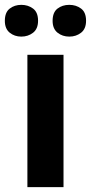

<svg xmlns="http://www.w3.org/2000/svg" viewBox="-35 -772 375 792"><path d="M227 0H78V-546H227ZM-15 -686Q-15 -721 5 -736.5Q25 -752 52.9 -752Q80.8 -752 101.4 -736.6Q122 -721.2 122 -686.4Q122 -653 101.4 -637Q80.8 -621 52.9 -621Q25 -621 5 -637.2Q-15 -653.5 -15 -686ZM182 -686Q182 -721 202.1 -736.5Q222.3 -752 250.6 -752Q279 -752 299.5 -736.6Q320 -721.2 320 -686.4Q320 -653 299.4 -637Q278.9 -621 251 -621Q222.5 -621 202.3 -637.2Q182 -653.5 182 -686Z"/></svg>

Font: Noto Sans Canadian Aboriginal
Style: Regular
Weight: 400
Designer: Monotype Design Team, Typotheque's Kevin King
Foundry: Monotype Imaging Inc.
Version: Version 2.002